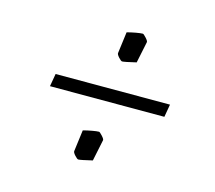

<svg xmlns="http://www.w3.org/2000/svg" viewBox="-77 -589 749 668"><g transform="rotate(15 298.0 -255.5)"><path d="M235 -40 245 -117Q260 -121 276.5 -124Q293 -127 301 -127Q304 -127 313.5 -116.5Q323 -106 322 -102L306 -25Q264 -15 256 -15Q252 -15 243 -25Q234 -35 235 -40ZM103 -282H515L507 -236H95ZM294 -409 304 -486Q319 -490 335.5 -493Q352 -496 360 -496Q363 -496 372.5 -485.5Q382 -475 381 -471L365 -394Q323 -384 315 -384Q311 -384 302 -394Q293 -404 294 -409Z"/></g></svg>

Font: Grenze Light
Style: Italic
Weight: 300
Italic angle: -10°
Designer: Renata Polastri
Foundry: Omnibus-Type
Version: Version 1.002; ttfautohint (v1.8)